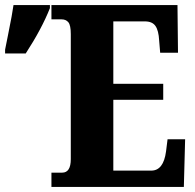

<svg xmlns="http://www.w3.org/2000/svg" viewBox="-57 -734 767 754"><path d="M145 -56H187Q221 -56 221 -109V-600Q221 -635 211.5 -646.5Q202 -658 185 -658H145V-714H640L642 -527H572L568 -575Q566 -614 553.5 -632Q541 -650 512 -650H388V-405H584V-342H388V-64H537Q585 -64 595 -139L601 -187H670L665 0H145ZM-37 -539 -26 -594Q-8 -683 -4 -714H139V-702Q107 -621 44 -524H-37Z"/></svg>

Font: Noto Serif CondBlack
Style: Regular
Weight: 900
Width: 3
Designer: Monotype Design Team
Foundry: Monotype Imaging Inc.
Version: Version 1.001